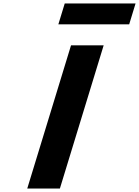

<svg xmlns="http://www.w3.org/2000/svg" viewBox="-20 -1086 801 1106"><path d="M352.9 -1066 316.2 -946H724.2L760.9 -1066ZM577.2 -825H389.2L137 0H325Z"/></svg>

Font: Hussar
Style: BdSuprConOblThree
Weight: 700
Foundry: Cannot Into Space Fonts
Version: Version 2.00